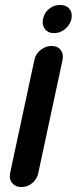

<svg xmlns="http://www.w3.org/2000/svg" viewBox="-20 -747 310 777"><path d="M199 -613Q174 -613 161.5 -630Q149 -647 154 -670Q159 -695 178.5 -711Q198 -727 223 -727Q248 -727 261 -711Q274 -695 269 -670Q264 -647 244 -630Q224 -613 199 -613ZM119 -504Q124 -529 144.5 -545Q165 -561 188 -561Q213 -561 225.5 -545Q238 -529 233 -504L135 -47Q130 -22 110.5 -6Q91 10 66 10Q43 10 29.5 -6Q16 -22 21 -47Z"/></svg>

Font: VDS
Style: Bold Italic
Weight: 700
Designer: artmaker
Foundry: artmaker
Version: Version 1.000 2009 initial release